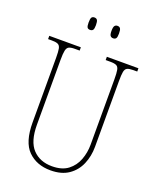

<svg xmlns="http://www.w3.org/2000/svg" viewBox="-164 -997 897 1103"><g transform="rotate(20 284.0 -446.0)"><path d="M281 10Q196 10 143.5 -42Q91 -94 91 -214V-608Q91 -646 87.5 -664Q84 -682 72 -688Q60 -694 35 -694H11V-714H204V-694H175Q150 -694 138.5 -688Q127 -682 123 -663.5Q119 -645 119 -606V-210Q119 -108 163 -61.5Q207 -15 281 -15Q342 -15 378.5 -43Q415 -71 431.5 -115Q448 -159 448 -207V-607Q448 -645 444.5 -663.5Q441 -682 429 -688Q417 -694 392 -694H363V-714H556V-694H532Q507 -694 495 -688Q483 -682 479.5 -663.5Q476 -645 476 -607V-205Q476 -147 455 -98Q434 -49 391 -19.5Q348 10 281 10ZM360 -826Q349 -826 343 -833.5Q337 -841 337 -863Q337 -886 343 -894Q349 -902 360 -902Q372 -902 377.5 -894Q383 -886 383 -863Q383 -841 377.5 -833.5Q372 -826 360 -826ZM219 -826Q207 -826 202 -833.5Q197 -841 197 -863Q197 -886 202 -894Q207 -902 219 -902Q231 -902 236.5 -894Q242 -886 242 -863Q242 -841 236.5 -833.5Q231 -826 219 -826Z"/></g></svg>

Font: Noto Serif Sinhala Condensed Thin
Style: Regular
Weight: 100
Width: 3
Designer: Jelle Bosma - Monotype Design Team
Foundry: Monotype Imaging Inc.
Version: Version 2.007; ttfautohint (v1.8.4.7-5d5b)